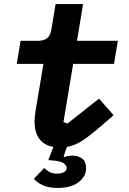

<svg xmlns="http://www.w3.org/2000/svg" viewBox="-20 -718 640 950"><path d="M266 212Q221 212 191.5 198.5Q162 185 148 166L199 113Q207 122 222 131.5Q237 141 263 141Q282 141 296 134Q310 127 310 112Q310 101 296.5 90.5Q283 80 242 76L219 74L244 9Q196 0 173.5 -32.5Q151 -65 151 -116Q151 -130 152.5 -144.5Q154 -159 158 -182L195 -402H63L82 -516H165Q197 -516 213.5 -529Q230 -542 235 -576L255 -698H391L361 -516H563L544 -402H342L294 -114L314 -107L470 -230L542 -148L482 -96Q429 -50 390.5 -24Q352 2 311 9L295 55L298 59Q319 52 339 52Q366 52 386 66.5Q406 81 406 114Q406 137 395 155Q384 173 365.5 186Q347 199 321.5 205.5Q296 212 266 212Z"/></svg>

Font: IBM Plex Mono
Style: Bold Italic
Weight: 700
Italic angle: -9°
Monospace: yes
Designer: Mike Abbink, Paul van der Laan, Pieter van Rosmalen
Foundry: Bold Monday
Version: Version 2.3